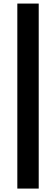

<svg xmlns="http://www.w3.org/2000/svg" viewBox="-20 -863 318 1087"><path d="M199.2 -842.8V204.6H78.1V-842.8Z"/></svg>

Font: Ufes Sans
Style: Bold
Weight: 700
Designer: Ricardo Esteves & Filipe Motta
Foundry: ProDesignUfes - Ricardo Esteves, Filipe Motta (This is a derivative work, based on Roboto family, by Christian Robertson
Version: Version 2.0